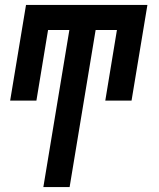

<svg xmlns="http://www.w3.org/2000/svg" viewBox="-20 -540 640 775"><path d="M155 215 260 -419H174L127 -134H21L85 -520H575L511 -134H405L452 -419H366L261 215Z"/></svg>

Font: Iosevka Extended Oblique
Style: Bold
Weight: 700
Width: 7
Italic angle: -9°
Monospace: yes
Designer: Belleve Invis
Foundry: Belleve Invis
Version: Version 32.5.0; ttfautohint (v1.8.4)